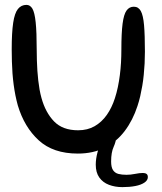

<svg xmlns="http://www.w3.org/2000/svg" viewBox="-20 -612 666 787"><path d="M299 17.5Q198 17.5 138.8 -36.8Q79.5 -91 53 -180Q47.5 -200 43.2 -221.2Q39 -242.5 36 -265Q33 -287.5 31.2 -311Q29.5 -334.5 28.8 -359Q28 -383.5 28 -409Q28 -478.5 34 -518.5Q40 -558.5 53.5 -575.2Q67 -592 88.5 -592Q103.5 -592 112.8 -576.5Q122 -561 126.2 -521Q130.5 -481 130.5 -407.5Q130.5 -386 131.2 -364.2Q132 -342.5 133.2 -322.2Q134.5 -302 136.8 -282.5Q139 -263 142.2 -244.8Q145.5 -226.5 150 -210.5Q166.5 -150.5 201.8 -114.2Q237 -78 300 -78Q339 -78 368 -94.8Q397 -111.5 417.8 -141Q438.5 -170.5 451 -209.5Q458 -231 463 -254.8Q468 -278.5 471.2 -303.8Q474.5 -329 476 -355.5Q477.5 -382 477.5 -409Q477.5 -477 482.5 -515.2Q487.5 -553.5 498.8 -569Q510 -584.5 528.5 -584.5Q547.5 -584.5 557.2 -566.8Q567 -549 570.5 -508.2Q574 -467.5 574 -400Q574 -375.5 572.8 -351.8Q571.5 -328 569.2 -305Q567 -282 563.2 -260.2Q559.5 -238.5 554.8 -217.8Q550 -197 543.5 -177.5Q524.5 -119 491.2 -75Q458 -31 410 -6.8Q362 17.5 299 17.5ZM481.5 155Q451.5 155 426.5 145.5Q401.5 136 387 115.5Q372.5 95 372.5 63Q372.5 39 379.8 11.8Q387 -15.5 397 -37Q405.5 -53 413.2 -61.2Q421 -69.5 435 -69.5Q446.5 -69.5 451.2 -64Q456 -58.5 456 -50.5Q456 -32.5 445.8 -10Q435.5 12.5 435.5 50Q435.5 73.5 443.2 85.2Q451 97 465 100.8Q479 104.5 498.5 104.5Q515 104.5 533.5 100.8Q552 97 565.5 97Q575 97 580.5 100.8Q586 104.5 586 114Q586 127 572 136.5Q558 146 534.5 150.5Q511 155 481.5 155Z"/></svg>

Font: Gluten Light
Style: Regular
Weight: 300
Designer: Tyler Finck
Foundry: Etcetera Type Company
Version: Version 1.300